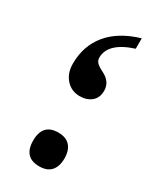

<svg xmlns="http://www.w3.org/2000/svg" viewBox="-152 -608 554 670"><g transform="rotate(30 125.0 -273.0)"><path d="M63 -58.1Q63 -126 126 -126Q156.7 -126 172.9 -108.4Q189 -90.8 189 -58.1Q189 -25.4 173.1 -7.8Q157.2 9.8 126 9.8Q63 9.8 63 -58.1ZM48.8 -359.9Q48.8 -431.2 90.3 -481.7Q131.8 -532.2 212.9 -556.2V-514.2Q118.2 -483.9 118.2 -423.8Q118.2 -412.1 126.5 -403.8Q134.8 -395.5 154.8 -385.7Q190.9 -367.2 190.9 -332Q190.9 -303.2 172.4 -288.1Q153.8 -272.9 126 -272.9Q92.3 -272.9 70.6 -297.1Q48.8 -321.3 48.8 -359.9Z"/></g></svg>

Font: Droid Arabic Naskh
Style: Regular
Weight: 400
Designer: Pascal Zoghbi
Foundry: Ascender Corporation
Version: Version 1.00